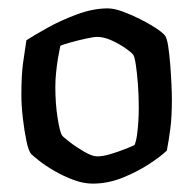

<svg xmlns="http://www.w3.org/2000/svg" viewBox="-20 -784 461 458"><path d="M201 -346Q179 -346 155 -355Q131 -364 109.5 -376.5Q88 -389 73.5 -400.5Q59 -412 54 -417Q48 -424 43 -448Q38 -472 34.5 -502Q31 -532 31 -557Q31 -605 35 -634Q39 -663 43 -688Q60 -699 92 -717Q124 -735 163 -749.5Q202 -764 237 -764Q252 -764 272.5 -756.5Q293 -749 314 -738.5Q335 -728 351 -717.5Q367 -707 373 -700Q378 -694 381 -675Q384 -656 386 -631Q388 -606 389 -583Q390 -560 390 -547Q390 -506 386.5 -478.5Q383 -451 378 -425Q365 -412 337 -393.5Q309 -375 273.5 -360.5Q238 -346 201 -346ZM212 -411Q226 -411 244 -416.5Q262 -422 278.5 -428.5Q295 -435 301 -438Q305 -448 307 -463Q309 -478 310 -494.5Q311 -511 311 -527Q311 -556 309 -583Q307 -610 304 -629.5Q301 -649 298 -653Q295 -658 280 -668.5Q265 -679 246.5 -687.5Q228 -696 212 -696Q204 -696 185.5 -692Q167 -688 149 -683Q131 -678 124 -675Q122 -666 119 -649Q116 -632 114 -613Q112 -594 112 -577Q112 -536 117.5 -502Q123 -468 128 -461Q131 -457 146.5 -445Q162 -433 181 -422Q200 -411 212 -411Z"/></svg>

Font: Texturina Medium
Style: Regular
Weight: 500
Designer: Guillermo Torres Carreño
Foundry: Omnibus-Type
Version: Version 1.003